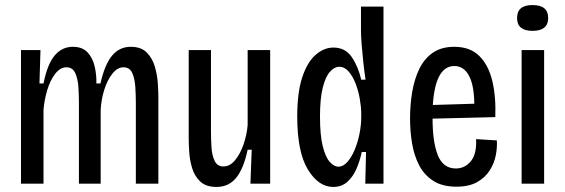

<svg xmlns="http://www.w3.org/2000/svg" viewBox="-20 -726 2234 759"><path d="M63 0V-528H140L136 -396H152Q167 -472 196 -506.5Q225 -541 268 -541Q306 -541 326.5 -518.5Q347 -496 354.5 -462.5Q362 -429 361 -396H377Q394 -471 423 -506Q452 -541 497 -541Q538 -541 560.5 -518Q583 -495 592.5 -461.5Q602 -428 604 -395Q606 -362 606 -343V0H517V-319Q517 -348 515 -381Q513 -414 503 -437Q493 -460 468 -460Q444 -460 424 -434.5Q404 -409 392 -370.5Q380 -332 378 -292V0H292V-319Q292 -348 290 -381Q288 -414 277.5 -437Q267 -460 243 -460Q218 -460 198 -434Q178 -408 166.5 -369Q155 -330 152 -292V0Z M836 13Q794 13 771.5 -8.5Q749 -30 739.5 -61.5Q730 -93 728 -125.5Q726 -158 726 -180V-528H814V-207Q814 -177 816 -144.5Q818 -112 828.5 -90Q839 -68 863 -68Q889 -68 909.5 -93Q930 -118 943 -156Q956 -194 959 -232V-528H1048V0H970L975 -134H959Q943 -59 913.5 -23Q884 13 836 13Z M1297 13Q1239 13 1197 -56Q1155 -125 1155 -266Q1155 -361 1175 -421Q1195 -481 1228 -509.5Q1261 -538 1298 -538Q1345 -538 1370.5 -500.5Q1396 -463 1408 -411H1425Q1420 -445 1416 -482Q1412 -519 1409.5 -551.5Q1407 -584 1407 -605V-700H1496V0H1424L1427 -125H1410Q1403 -91 1389.5 -59.5Q1376 -28 1353.5 -7.5Q1331 13 1297 13ZM1318 -67Q1336 -67 1352.5 -85Q1369 -103 1381.5 -132.5Q1394 -162 1401 -196.5Q1408 -231 1408 -263V-277Q1408 -302 1402.5 -334Q1397 -366 1386 -395Q1375 -424 1358.5 -443Q1342 -462 1321 -462Q1302 -462 1284.5 -442.5Q1267 -423 1256 -380Q1245 -337 1245 -265Q1245 -191 1256 -147.5Q1267 -104 1284 -85.5Q1301 -67 1318 -67Z M1784 12Q1729 12 1693 -11Q1657 -34 1637 -72.5Q1617 -111 1609 -159Q1601 -207 1601 -258Q1601 -312 1609.5 -362.5Q1618 -413 1637.5 -453.5Q1657 -494 1691 -517.5Q1725 -541 1776 -541Q1838 -541 1874.5 -505Q1911 -469 1926 -406.5Q1941 -344 1938 -263L1690 -257Q1690 -164 1711 -112Q1732 -60 1782 -60Q1818 -60 1841.5 -89Q1865 -118 1862 -176L1944 -171Q1946 -144 1940 -112.5Q1934 -81 1916 -52.5Q1898 -24 1866 -6Q1834 12 1784 12ZM1776 -465Q1701 -465 1691 -311L1855 -316Q1854 -390 1833.5 -427.5Q1813 -465 1776 -465Z M2042 0V-528H2131V0ZM2085 -604Q2024 -604 2024 -655Q2024 -706 2085 -706Q2147 -706 2147 -655Q2147 -604 2085 -604Z"/></svg>

Font: Bricolage Grotesque 10pt Condensed
Style: Regular
Weight: 400
Width: 3
Designer: Mathieu Triay
Foundry: Atelier Triay
Version: Version 1.000; ttfautohint (v1.8.4.7-5d5b);gftools[0.9.29]